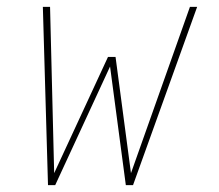

<svg xmlns="http://www.w3.org/2000/svg" viewBox="-20 -540 640 560"><path d="M120 0 105 -520H126L138 -35L295 -374H317L362 -35L534 -520H555L368 0H347L301 -346L141 0Z"/></svg>

Font: Iosevka Thin Extended
Style: Italic
Weight: 100
Width: 7
Italic angle: -9°
Monospace: yes
Designer: Belleve Invis
Foundry: Belleve Invis
Version: Version 32.5.0; ttfautohint (v1.8.4)